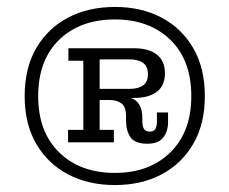

<svg xmlns="http://www.w3.org/2000/svg" viewBox="-20 -718 661 553"><path d="M311 -185Q235 -185 176.5 -215.5Q118 -246 84.5 -303.5Q51 -361 51 -441Q51 -522 84.5 -579.5Q118 -637 176.5 -667.5Q235 -698 311 -698Q387 -698 445 -667.5Q503 -637 536.5 -579.5Q570 -522 570 -441Q570 -361 536.5 -303.5Q503 -246 445 -215.5Q387 -185 311 -185ZM311 -220Q410 -220 470.5 -279Q531 -338 531 -441Q531 -545 470.5 -603.5Q410 -662 311 -662Q211 -662 150.5 -603.5Q90 -545 90 -441Q90 -338 150.5 -279Q211 -220 311 -220ZM176 -308V-344H220V-543H177V-579H367Q408 -579 431.5 -561Q455 -543 455 -507Q455 -471 431.5 -453.5Q408 -436 368 -436H357Q390 -424 390 -378V-367Q390 -355 394.5 -347Q399 -339 412 -339Q424 -339 428 -347.5Q432 -356 432 -367V-394H464V-367Q464 -339 450 -321.5Q436 -304 404 -304Q369 -304 356 -322.5Q343 -341 343 -371V-384Q343 -410 330 -420Q317 -430 296 -430H267V-344H308V-308ZM353 -547H267V-462H353Q378 -462 392 -472Q406 -482 406 -504Q406 -527 392 -537Q378 -547 353 -547Z"/></svg>

Font: Montagu Slab 16pt
Style: Regular
Weight: 400
Designer: Florian Karsten
Foundry: Florian Karsten
Version: Version 1.000; ttfautohint (v1.8.3)